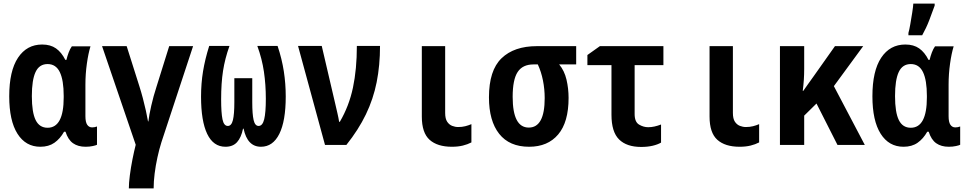

<svg xmlns="http://www.w3.org/2000/svg" viewBox="-20 -801 5340 1061"><path d="M203 10Q122 10 76.5 -62Q31 -134 31 -269Q31 -409 79.5 -482Q128 -555 213 -555Q259 -555 289.5 -533.5Q320 -512 341 -470H347Q352 -491 359.5 -511Q367 -531 377 -545H480Q468 -506 460 -449Q452 -392 452 -333V-159Q452 -126 462 -111.5Q472 -97 489 -97Q503 -97 516 -102V-1Q511 2 493 6Q475 10 453 10Q411 10 383.5 -9.5Q356 -29 342 -73H334Q312 -34 280.5 -12Q249 10 203 10ZM243 -95Q332 -95 332 -263V-271Q332 -358 310.5 -402.5Q289 -447 243 -447Q197 -447 176.5 -403Q156 -359 156 -270Q156 -180 177 -137.5Q198 -95 243 -95Z M692 240Q692 211 697.5 168Q703 125 712 79.5Q721 34 730 -1L544 -546H680L750 -325Q760 -294 769.5 -258Q779 -222 786.5 -188Q794 -154 798 -130H800Q804 -165 816 -217.5Q828 -270 844 -319L915 -546H1047L872 -15Q860 23 850 68.5Q840 114 834.5 158.5Q829 203 829 240Z M1226 10Q1159 10 1125 -61Q1091 -132 1091 -267Q1091 -340 1102 -407Q1113 -474 1136 -547H1248Q1223 -477 1212.5 -409.5Q1202 -342 1202 -252Q1202 -178 1209.5 -141.5Q1217 -105 1239 -105Q1259 -105 1267 -137Q1275 -169 1275 -236V-369H1374V-236Q1374 -170 1381.5 -137.5Q1389 -105 1409 -105Q1431 -105 1440 -142Q1449 -179 1449 -255Q1449 -333 1438.5 -404.5Q1428 -476 1402 -547H1514Q1538 -475 1548.5 -406.5Q1559 -338 1559 -268Q1559 -132 1523.5 -61Q1488 10 1422 10Q1347 10 1326 -90H1323Q1313 -41 1290 -15.5Q1267 10 1226 10Z M1776 0 1627 -547H1758L1832 -230Q1838 -204 1844.5 -176Q1851 -148 1854 -128H1858Q1909 -215 1930.5 -317Q1952 -419 1952 -547H2080Q2080 -440 2061.5 -347Q2043 -254 2002 -169Q1961 -84 1894 0Z M2477 10Q2397 10 2354 -28.5Q2311 -67 2311 -157V-546H2440V-177Q2440 -145 2451 -128.5Q2462 -112 2478.5 -105.5Q2495 -99 2512 -99Q2533 -99 2551 -103.5Q2569 -108 2585 -115V-14Q2564 -3 2537.5 3.5Q2511 10 2477 10Z M2904 10Q2795 10 2738.5 -61.5Q2682 -133 2682 -263Q2682 -412 2751.5 -479Q2821 -546 2947 -546H3164V-445H3070Q3099 -410 3110.5 -361Q3122 -312 3122 -260Q3122 -126 3064.5 -58Q3007 10 2904 10ZM2902 -96Q2990 -96 2990 -259Q2990 -308 2980.5 -356Q2971 -404 2952 -445H2928Q2868 -445 2840.5 -403Q2813 -361 2813 -266Q2813 -96 2902 -96Z M3523 11Q3443 11 3401 -30.5Q3359 -72 3359 -167V-441H3226V-497L3295 -546H3646V-441H3487V-171Q3487 -127 3511.5 -112.5Q3536 -98 3562 -98Q3579 -98 3597 -102Q3615 -106 3633 -113V-13Q3614 -2 3586 4.5Q3558 11 3523 11Z M4067 10Q3987 10 3944 -28.5Q3901 -67 3901 -157V-546H4030V-177Q4030 -145 4041 -128.5Q4052 -112 4068.5 -105.5Q4085 -99 4102 -99Q4123 -99 4141 -103.5Q4159 -108 4175 -115V-14Q4154 -3 4127.5 3.5Q4101 10 4067 10Z M4290 0V-546H4424V-421Q4424 -389 4422 -359.5Q4420 -330 4416 -299H4419Q4432 -318 4446.5 -338Q4461 -358 4478 -382L4594 -546H4750L4588 -325L4759 0H4608L4492 -229L4424 -162V0Z M4973 10Q4892 10 4846.5 -62Q4801 -134 4801 -269Q4801 -409 4849.5 -482Q4898 -555 4983 -555Q5029 -555 5059.5 -533.5Q5090 -512 5111 -470H5117Q5122 -491 5129.5 -511Q5137 -531 5147 -545H5250Q5238 -506 5230 -449Q5222 -392 5222 -333V-159Q5222 -126 5232 -111.5Q5242 -97 5259 -97Q5273 -97 5286 -102V-1Q5281 2 5263 6Q5245 10 5223 10Q5181 10 5153.5 -9.5Q5126 -29 5112 -73H5104Q5082 -34 5050.5 -12Q5019 10 4973 10ZM5013 -95Q5102 -95 5102 -263V-271Q5102 -358 5080.5 -402.5Q5059 -447 5013 -447Q4967 -447 4946.5 -403Q4926 -359 4926 -270Q4926 -180 4947 -137.5Q4968 -95 5013 -95ZM5000 -619Q5005 -636 5010.5 -668Q5016 -700 5021 -731.5Q5026 -763 5027 -781H5145V-770Q5132 -733 5115 -689Q5098 -645 5076 -606H5000Z"/></svg>

Font: Noto Sans Mono Condensed
Style: Bold
Weight: 700
Width: 3
Designer: Monotype Design Team
Foundry: Monotype Imaging Inc.
Version: Version 2.014